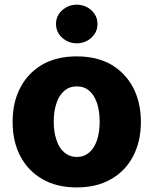

<svg xmlns="http://www.w3.org/2000/svg" viewBox="-20 -795 659 825"><path d="M309.6 10.3Q223.1 10.3 162.1 -25.4Q100.1 -61 67.4 -124Q34.2 -187 34.2 -271Q34.2 -355.5 67.4 -418.5Q100.1 -481.4 162.1 -517.6Q223.6 -552.7 309.6 -552.7Q396 -552.7 457.5 -517.6Q518.6 -481.9 552.2 -418.5Q585.4 -354.5 585.4 -271Q585.4 -188 552.2 -124Q518.6 -60.1 457.5 -25.4Q396.5 10.3 309.6 10.3ZM310.5 -120.6Q341.3 -120.6 363.8 -140.1Q385.3 -158.7 397 -193.4Q408.2 -228.5 408.2 -272Q408.2 -316.4 397 -351.6Q385.3 -386.2 363.8 -404.8Q341.8 -423.8 310.5 -423.8Q278.3 -423.8 256.3 -404.8Q233.4 -385.7 222.7 -351.6Q210.9 -317.4 210.9 -272Q210.9 -227.5 222.7 -193.4Q233.4 -159.2 256.3 -140.1Q278.8 -120.6 310.5 -120.6ZM310.1 -608.9Q273.4 -608.9 246.6 -633.3Q220.7 -657.2 220.7 -691.9Q220.7 -726.6 246.6 -750.5Q273.4 -774.9 309.6 -774.9Q346.2 -774.9 373 -750.5Q398.9 -726.6 398.9 -691.9Q398.9 -657.2 373 -633.3Q346.2 -608.9 310.1 -608.9Z"/></svg>

Font: My Font
Style: Regular
Weight: 500
Designer: Rasmus Andersson
Foundry: rsms
Version: Version 0.001